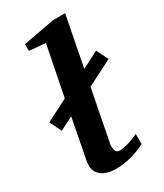

<svg xmlns="http://www.w3.org/2000/svg" viewBox="-199 -811 765 897"><g transform="rotate(-30 184.0 -362.5)"><path d="M377.9 -450.2 240.2 -379.9 186 -102.1Q183.1 -85 188 -69.1Q192.9 -53.2 210.9 -53.2Q223.6 -53.2 251.2 -60.3Q278.8 -67.4 313 -83V-28.8Q277.8 -10.3 235.4 1Q192.9 12.2 153.8 12.2Q104.5 12.2 76.7 -8.8Q48.8 -29.8 48.8 -64Q48.8 -72.3 49.8 -81.3Q50.8 -90.3 53.2 -100.1L92.8 -305.2L21 -269L-9.8 -332L108.9 -393.1L162.1 -661.1L74.2 -668.9V-705.1L243.2 -736.8H309.1L256.8 -466.8L347.2 -513.2Z"/></g></svg>

Font: Charis
Style: Bold Italic
Weight: 700
Italic angle: -11°
Designer: Walt Agee, Miriam Martin, Annie Olsen, Victor Gaultney, Lorna Priest, Alan Ward, Bob Hallissy, Martin Hosken, Sharon Cor
Foundry: SIL Global
Version: Version 7.000